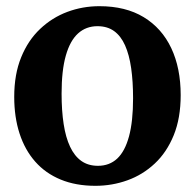

<svg xmlns="http://www.w3.org/2000/svg" viewBox="-20 -590 630 621"><path d="M26 -276.7Q26 -349.9 48.5 -404.8Q70.9 -459.8 109.8 -496.5Q148.6 -533.2 197.9 -551.6Q247.3 -570 301.5 -570Q386.3 -570 444.8 -534.5Q503.4 -498.9 533.9 -434.4Q564.4 -369.9 564.4 -282.3Q564.4 -207.8 541.9 -152.6Q519.4 -97.4 480.6 -61.1Q441.8 -24.7 392.3 -6.9Q342.7 11 288.6 11Q225.2 11 176.3 -9.2Q127.4 -29.3 94 -67.1Q60.6 -104.9 43.3 -158Q26 -211.1 26 -276.7ZM296.8 -53.7Q333.9 -53.7 359.1 -77.1Q384.2 -100.6 397.3 -149Q410.4 -197.4 410.4 -272Q410.4 -326.6 404.2 -369.8Q398 -413 384.5 -443.3Q371 -473.6 349 -489.5Q327 -505.3 295.3 -505.3Q258.4 -505.3 232.5 -481.9Q206.5 -458.4 192.9 -410.2Q179.2 -362.1 179.2 -287Q179.2 -231.9 185.9 -188.7Q192.5 -145.5 206.7 -115.4Q220.8 -85.3 243 -69.5Q265.3 -53.7 296.8 -53.7Z"/></svg>

Font: Merriweather 7pt Light
Style: Regular
Weight: 300
Designer: Eben Sorkin
Foundry: Eben Sorkin
Version: Version 2.200;gftools[0.9.31]